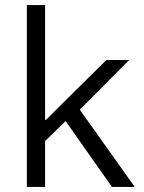

<svg xmlns="http://www.w3.org/2000/svg" viewBox="-20 -738 568 758"><path d="M86 -718H158V-265H162L244 -347L400 -501H490L295 -305L512 0H422L239 -260L158 -181V0H86Z"/></svg>

Font: PlemolJP
Style: Regular
Weight: 400
Monospace: yes
Version: v2.0.4; ttfautohint (v1.8.4.7-5d5b-dirty) -l 6 -r 45 -G 200 